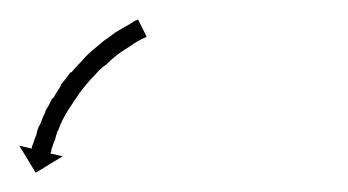

<svg xmlns="http://www.w3.org/2000/svg" viewBox="-20 -272 361 199"><path d="M130 -233Q130 -233 130 -233Q130 -233 130 -233Q130 -233 130 -233Q130 -233 130 -233Q128 -232 126 -231Q126 -231 126 -231Q126 -231 126 -231Q126 -231 126 -231Q126 -231 126 -231Q122 -229 119 -227Q119 -227 119 -227Q119 -227 119 -227Q119 -227 119 -227Q119 -227 119 -227Q115 -224 110 -221Q110 -221 110 -221Q110 -221 110 -221Q110 -221 110 -221Q110 -221 110 -221Q105 -218 100 -214Q100 -214 100 -214Q100 -214 100 -214Q100 -214 100 -214Q100 -214 100 -214Q95 -210 90 -205Q90 -205 90 -205Q90 -205 90 -205Q90 -205 90 -205Q90 -205 90 -205Q84 -201 79 -195Q79 -195 79 -195Q79 -195 79 -195Q79 -195 79 -195Q79 -195 79 -195Q74 -190 69 -184Q69 -184 69 -184Q69 -184 69 -184Q69 -184 69 -184Q69 -184 69 -184Q64 -178 60 -172Q60 -172 60 -172Q60 -172 60 -172Q60 -172 60 -172Q60 -172 60 -172Q56 -166 52 -160Q52 -160 52 -160Q52 -160 52 -160Q52 -160 52 -160Q52 -160 52 -160Q48 -154 45 -148Q45 -148 45 -148Q45 -148 45 -148Q45 -148 45 -148Q45 -148 45 -148Q42 -142 40 -136Q40 -136 40 -136.5Q40 -137 40 -137Q40 -137 40 -137Q40 -137 40 -137Q38 -132 37 -127Q37 -127 37 -127Q37 -127 37 -127Q37 -127 37 -127Q37 -127 37 -127Q35 -123 34 -119Q34 -119 34 -119Q34 -119 34 -119Q34 -119 34 -119Q34 -119 34 -119Q33 -117 33 -114Q33 -114 33 -114.5Q33 -115 33 -115Q33 -115 33 -115Q33 -115 33 -115Q33 -114 32 -113L45 -110L17 -93L0 -121L13 -118Q13 -119 13 -120Q13 -120 13 -120Q13 -120 13 -120Q13 -120 13 -120Q13 -120 13 -120Q14 -122 15 -125Q15 -125 15 -125Q15 -125 15 -125Q15 -125 15 -125Q15 -125 15 -125Q16 -129 18 -133Q18 -133 18 -133Q18 -133 18 -134Q18 -134 18 -134Q18 -134 18 -134Q19 -139 22 -144Q22 -144 22 -144Q22 -144 22 -144Q22 -144 22 -144Q22 -144 22 -144Q24 -150 27 -156Q27 -156 27 -156.5Q27 -157 27 -157Q27 -157 27 -157Q27 -157 27 -157Q31 -163 34 -170Q34 -170 34.5 -170Q35 -170 35 -170Q35 -170 35 -170Q35 -170 35 -170Q39 -177 43 -183Q43 -183 43 -183Q43 -183 43 -183Q43 -183 43 -183.5Q43 -184 43 -184Q48 -190 53 -197Q53 -197 53 -197Q53 -197 53 -197Q54 -197 54 -197Q54 -197 54 -197Q59 -203 65 -209Q65 -209 65 -209Q65 -209 65 -209Q65 -209 65 -209Q65 -209 65 -209Q70 -215 76 -220Q76 -220 76 -220Q76 -220 76 -220Q76 -220 76 -220Q76 -220 76 -220Q82 -225 88 -230Q88 -230 88 -230Q88 -230 88 -230Q88 -230 88 -230Q88 -230 88 -230Q94 -234 99 -238Q99 -238 99 -238Q99 -238 99 -238Q99 -238 99 -238Q99 -238 99 -238Q104 -241 109 -244Q109 -244 109 -244Q109 -244 109 -244Q109 -244 109 -244Q109 -244 109 -244Q113 -246 116 -248Q116 -248 116 -248Q116 -248 116 -248Q116 -248 116 -248Q116 -248 116 -248Q119 -250 121 -251Q121 -251 121 -251Q121 -251 121 -251Q122 -251 122 -251Q122 -251 122 -251Q122 -251 123 -252L132 -234Q131 -233 130 -233Z"/></svg>

Font: FRB American Cursive Just Arrows
Style: Italic
Weight: 400
Italic angle: -25°
Version: Version 2.0;Modular Font Editor K font №1